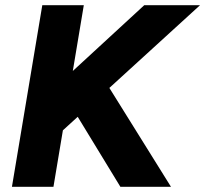

<svg xmlns="http://www.w3.org/2000/svg" viewBox="-20 -720 791 740"><path d="M146 -148 170 -363 536 -700H751ZM26 0 143 -700H303L186 0ZM444 0 227 -356 358 -451 639 0Z"/></svg>

Font: Figtree Light ExtraBold
Style: Italic
Weight: 800
Italic angle: -9.5°
Version: Version 2.001;gftools[0.9.30]